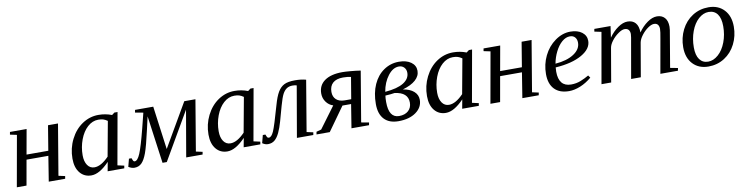

<svg xmlns="http://www.w3.org/2000/svg" viewBox="-19 -1022 6148 1582"><g transform="rotate(-10 3055.5 -231.0)"><path d="M459 -459 387.7 -33.7 441.9 -22 438 0H300.8L334.5 -210.4H151.9L114.7 0H33.7L109.4 -425.3L53.2 -437L57.1 -459H196.3L159.2 -251.5H341.3L375.5 -459Z M881.3 -34.2 936.5 -22 932.6 0H793.5L807.6 -76.2Q725.1 10.3 656.7 10.3Q597.7 10.3 561.8 -33.2Q525.9 -76.7 525.9 -152.8Q525.9 -238.3 563.2 -312.7Q600.6 -387.2 663.1 -429Q725.6 -470.7 798.8 -470.7Q857.9 -470.7 910.2 -450.2L932.1 -466.8H958.5ZM867.2 -408.7Q848.1 -421.9 831.5 -427Q814.9 -432.1 790.5 -432.1Q741.7 -432.1 700.9 -395.3Q660.2 -358.4 636.7 -295.9Q613.3 -233.4 613.3 -165.5Q613.3 -113.3 634.8 -82Q656.2 -50.8 693.4 -50.8Q748.5 -50.8 814 -118.7Z M1017.1 9.8Q993.7 9.8 967.3 -6.3L984.4 -71.8H1005.9Q1013.7 -50.3 1017.8 -46.1Q1022 -42 1028.3 -42Q1051.8 -42 1074.7 -96.4Q1097.7 -150.9 1134.8 -296.4L1167 -424.8L1099.6 -437L1103.5 -459H1255.9L1304.7 -96.2L1515.6 -459H1608.9L1537.6 -33.7L1591.8 -22L1587.9 0H1450.7L1517.6 -388.2L1286.6 9.8H1251L1196.3 -388.2L1172.4 -283.2Q1141.6 -146.5 1121.6 -92.3Q1101.6 -38.1 1077.4 -14.2Q1053.2 9.8 1017.1 9.8Z M2019.5 -34.2 2074.7 -22 2070.8 0H1931.6L1945.8 -76.2Q1863.3 10.3 1794.9 10.3Q1735.8 10.3 1700 -33.2Q1664.1 -76.7 1664.1 -152.8Q1664.1 -238.3 1701.4 -312.7Q1738.8 -387.2 1801.3 -429Q1863.8 -470.7 1937 -470.7Q1996.1 -470.7 2048.3 -450.2L2070.3 -466.8H2096.7ZM2005.4 -408.7Q1986.3 -421.9 1969.7 -427Q1953.1 -432.1 1928.7 -432.1Q1879.9 -432.1 1839.1 -395.3Q1798.3 -358.4 1774.9 -295.9Q1751.5 -233.4 1751.5 -165.5Q1751.5 -113.3 1772.9 -82Q1794.4 -50.8 1831.5 -50.8Q1886.7 -50.8 1952.1 -118.7Z M2134.3 9.3Q2110.8 9.3 2087.4 -6.8L2104.5 -72.3H2126Q2134.3 -49.8 2138.7 -45.9Q2143.1 -42 2150.4 -42Q2171.9 -42 2191.2 -85Q2210.4 -127.9 2257.8 -295.4Q2277.3 -365.2 2299.3 -401.9Q2321.3 -438.5 2352.8 -454.3Q2384.3 -470.2 2443.4 -470.2Q2495.1 -470.2 2535.2 -459L2463.9 -33.7L2518.1 -22L2514.2 0H2377L2450.7 -426.3Q2439 -431.2 2415 -431.2Q2386.2 -431.2 2366.5 -417.7Q2346.7 -404.3 2332.3 -377.2Q2317.9 -350.1 2298.8 -282.2Q2279.8 -212.4 2264.4 -158.2Q2249 -104 2231.4 -66.9Q2213.9 -29.8 2191.2 -10.3Q2168.5 9.3 2134.3 9.3Z M2903.3 -417.5Q2873.5 -424.3 2836.9 -424.3Q2780.8 -424.3 2751.7 -397.9Q2722.7 -371.6 2722.7 -323.2Q2722.7 -282.7 2748 -259.5Q2773.4 -236.3 2818.8 -236.3H2873ZM2833.5 0 2865.2 -197.3H2793L2651.9 0H2541L2544.9 -22L2585.9 -33.2L2718.3 -211.9Q2682.6 -223.1 2660.2 -254.2Q2637.7 -285.2 2637.7 -324.7Q2637.7 -393.6 2690.7 -431.2Q2743.7 -468.8 2840.3 -468.8Q2863.8 -468.8 2908.9 -464.8Q2954.1 -460.9 2991.2 -455.1L2920.4 -33.7L2984.4 -22L2980.5 0Z M3428.7 -133.8Q3428.7 -70.8 3372.8 -30.5Q3316.9 9.8 3226.1 9.8Q3148.4 9.8 3107.2 -34.4Q3065.9 -78.6 3065.9 -161.1Q3065.9 -253.9 3097.4 -324.2Q3128.9 -394.5 3185.8 -433.3Q3242.7 -472.2 3312.5 -472.2Q3375.5 -472.2 3413.6 -444.8Q3451.7 -417.5 3451.7 -372.6Q3451.7 -328.6 3414.3 -295.4Q3377 -262.2 3306.2 -241.7Q3364.3 -232.4 3396.5 -204.1Q3428.7 -175.8 3428.7 -133.8ZM3152.3 -163.1Q3152.3 -31.2 3238.3 -31.2Q3287.1 -31.2 3315.7 -56.9Q3344.2 -82.5 3344.2 -125.5Q3344.2 -210.9 3233.4 -224.6Q3204.6 -219.7 3155.8 -216.8Q3152.3 -199.7 3152.3 -163.1ZM3159.7 -247.6Q3262.7 -255.9 3314.5 -288.3Q3366.2 -320.8 3366.2 -371.1Q3366.2 -398.4 3349.6 -416Q3333 -433.6 3306.2 -433.6Q3255.9 -433.6 3214.4 -379.4Q3172.9 -325.2 3159.7 -247.6Z M3847.7 -34.2 3902.8 -22 3898.9 0H3759.8L3773.9 -76.2Q3691.4 10.3 3623 10.3Q3564 10.3 3528.1 -33.2Q3492.2 -76.7 3492.2 -152.8Q3492.2 -238.3 3529.5 -312.7Q3566.9 -387.2 3629.4 -429Q3691.9 -470.7 3765.1 -470.7Q3824.2 -470.7 3876.5 -450.2L3898.4 -466.8H3924.8ZM3833.5 -408.7Q3814.5 -421.9 3797.9 -427Q3781.2 -432.1 3756.8 -432.1Q3708 -432.1 3667.2 -395.3Q3626.5 -358.4 3603 -295.9Q3579.6 -233.4 3579.6 -165.5Q3579.6 -113.3 3601.1 -82Q3622.6 -50.8 3659.7 -50.8Q3714.8 -50.8 3780.3 -118.7Z M4421.4 -459 4350.1 -33.7 4404.3 -22 4400.4 0H4263.2L4296.9 -210.4H4114.3L4077.1 0H3996.1L4071.8 -425.3L4015.6 -437L4019.5 -459H4158.7L4121.6 -251.5H4303.7L4337.9 -459Z M4879.9 -371.1Q4879.9 -304.7 4797.9 -257.8Q4715.8 -210.9 4577.6 -201.7L4575.7 -166Q4575.7 -104 4601.8 -72.5Q4627.9 -41 4679.2 -41Q4723.1 -41 4760.3 -55.9Q4797.4 -70.8 4829.6 -89.8L4843.8 -69.3Q4798.8 -31.2 4748.8 -10.7Q4698.7 9.8 4653.8 9.8Q4574.7 9.8 4532 -34.4Q4489.3 -78.6 4489.3 -161.1Q4489.3 -242.7 4523.7 -313.2Q4558.1 -383.8 4619.1 -427.5Q4680.2 -471.2 4747.1 -471.2Q4807.1 -471.2 4843.5 -443.6Q4879.9 -416 4879.9 -371.1ZM4581.5 -232.4Q4678.2 -239.7 4736.3 -277.8Q4794.4 -315.9 4794.4 -371.1Q4794.4 -398.4 4779.5 -416Q4764.6 -433.6 4736.3 -433.6Q4702.1 -433.6 4669.9 -405.8Q4637.7 -377.9 4614.3 -331.1Q4590.8 -284.2 4581.5 -232.4Z M5315.4 -364.3Q5348.6 -411.6 5390.6 -441.4Q5432.6 -471.2 5471.2 -471.2Q5512.2 -471.2 5535.9 -445.1Q5559.6 -418.9 5559.6 -369.6Q5559.6 -358.9 5557.4 -341.6Q5555.2 -324.2 5505.4 -34.2L5569.3 -22L5564.9 0H5418L5468.3 -284.2Q5479.5 -343.3 5479.5 -365.2Q5479.5 -387.2 5469.2 -400.6Q5459 -414.1 5437 -414.1Q5415.5 -414.1 5385.7 -393.6Q5356 -373 5331.8 -341.1Q5307.6 -309.1 5302.7 -281.2L5254.4 0H5173.3L5223.1 -284.2Q5235.4 -348.1 5235.4 -365.2Q5235.4 -387.2 5224.6 -400.6Q5213.9 -414.1 5190.9 -414.1Q5169.4 -414.1 5138.2 -392.3Q5106.9 -370.6 5083 -339.6Q5059.1 -308.6 5054.7 -281.2L5006.3 0H4925.3L5000 -424.8L4942.4 -437L4946.3 -459H5082L5068.4 -364.3Q5102.5 -412.6 5145 -441.9Q5187.5 -471.2 5225.1 -471.2Q5268.1 -471.2 5291.7 -444.1Q5315.4 -417 5315.4 -364.3Z M5727.1 -166Q5727.1 -100.1 5752.7 -65.2Q5778.3 -30.3 5824.2 -30.3Q5868.7 -30.3 5908.9 -65.9Q5949.2 -101.6 5972.7 -163.3Q5996.1 -225.1 5996.1 -295.9Q5996.1 -363.3 5970.5 -398.2Q5944.8 -433.1 5897 -433.1Q5852.5 -433.1 5812.7 -397.5Q5772.9 -361.8 5750 -300Q5727.1 -238.3 5727.1 -166ZM5819.8 9.8Q5738.8 9.8 5689.9 -42.2Q5641.1 -94.2 5641.1 -182.6Q5641.1 -261.2 5674.8 -328.1Q5708.5 -395 5768.3 -433.1Q5828.1 -471.2 5902.8 -471.2Q5983.9 -471.2 6032.7 -419.2Q6081.5 -367.2 6081.5 -278.8Q6081.5 -200.2 6047.9 -133.3Q6014.2 -66.4 5954.3 -28.3Q5894.5 9.8 5819.8 9.8Z"/></g></svg>

Font: Liberation Serif
Style: Italic
Weight: 400
Italic angle: -16.333°
Designer: Steve Matteson
Foundry: Ascender Corporation
Version: Version 2.1.5